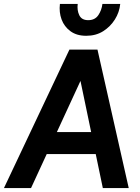

<svg xmlns="http://www.w3.org/2000/svg" viewBox="-45 -951 708 971"><path d="M-25 0 306 -700H435L112 0ZM154 -172 168 -283H489L476 -172ZM475 0 329 -700H448L606 0ZM391 -770Q343 -770 311.5 -793Q280 -816 266.5 -852.5Q253 -889 258 -931H348Q344 -899 356 -874Q368 -849 401 -849Q435 -849 452 -874Q469 -899 473 -931H563Q559 -889 536 -852.5Q513 -816 476.5 -793Q440 -770 391 -770Z"/></svg>

Font: Inclusive Sans SemiBold
Style: Italic
Weight: 600
Italic angle: -7°
Designer: Olivia King
Foundry: Olivia King
Version: Version 2.004